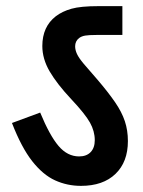

<svg xmlns="http://www.w3.org/2000/svg" viewBox="-20 -642 467 626"><path d="M397 -182Q397 -114 356.5 -75Q316 -36 244 -36Q199 -36 159.5 -54Q120 -72 85 -116.5Q50 -161 19 -241L111 -275Q142 -200 171 -166Q200 -132 238 -132Q262 -132 275.5 -146Q289 -160 289 -185Q289 -214 273.5 -242Q258 -270 212 -319Q166 -368 142 -409Q118 -450 118 -492Q118 -555 162 -589Q183 -605 213 -613.5Q243 -622 302 -622H379V-528H294Q270 -528 258 -526Q246 -524 238 -518Q225 -508 225 -491Q225 -479 231 -466Q237 -453 253 -434Q269 -415 298 -382Q333 -341 355 -309Q377 -277 387 -247Q397 -217 397 -182Z"/></svg>

Font: Noto Sans Devanagari Condensed SemiBold
Style: Regular
Weight: 600
Width: 3
Designer: Jelle Bosma - Monotype Design Team
Foundry: Monotype Imaging Inc.
Version: Version 2.004; ttfautohint (v1.8.4.7-5d5b)